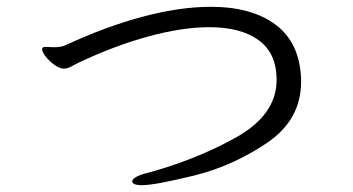

<svg xmlns="http://www.w3.org/2000/svg" viewBox="-20 -619 1040 565"><path d="M397 -74Q384 -74 376.5 -77Q369 -80 369 -85Q369 -91 378.5 -97Q388 -103 406 -108Q553 -147 673.5 -214Q794 -281 794 -384Q794 -462 741.5 -500.5Q689 -539 596 -539Q517 -539 417.5 -512Q318 -485 210 -434Q204 -431 191 -424Q178 -417 168 -417Q156 -417 141 -427.5Q126 -438 115 -452Q104 -466 104 -474Q104 -478 106 -479Q108 -481 115 -481L139 -480Q160 -480 173 -486Q291 -541 400.5 -570Q510 -599 600 -599Q721 -599 791.5 -546Q862 -493 866 -387V-378Q866 -266 765 -198Q664 -130 549.5 -102Q435 -74 397 -74Z"/></svg>

Font: Iansui
Style: Regular
Weight: 400
Designer: But Ko / Fontworks Inc.
Foundry: zi-hi.com / Fontworks Inc.
Version: Version 1.002